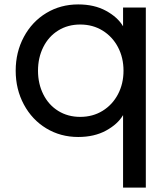

<svg xmlns="http://www.w3.org/2000/svg" viewBox="-20 -523 761 869"><path d="M51 -203Q51 -287 88 -356Q125 -425 189.5 -464Q254 -503 334 -503Q407 -503 460 -474Q513 -445 537 -404V-489H640V326H537V-2Q513 39 460 68Q407 97 334 97Q254 97 189.5 58Q125 19 88 -50Q51 -119 51 -203ZM539 -203Q539 -262 514 -309.5Q489 -357 444.5 -384.5Q400 -412 343 -412Q287 -412 243.5 -385Q200 -358 176 -310Q152 -262 152 -203Q152 -144 176 -96Q200 -48 243.5 -21Q287 6 343 6Q400 6 444.5 -21.5Q489 -49 514 -96.5Q539 -144 539 -203Z"/></svg>

Font: Gmarket Sans TTF Medium
Style: Regular
Weight: 500
Designer: Creative Director : Sungho Lee; Art Director : Kiwoong Choi; Project Manager : Sori Yang, Jongwook Yoon; Font Designer :
Foundry: Sandoll Inc.
Version: Version 1.000;hotconv 1.0.109;makeotfexe 2.5.65596